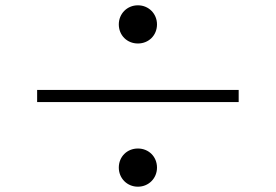

<svg xmlns="http://www.w3.org/2000/svg" viewBox="-20 -730 1040 724"><path d="M428 -638C428 -597 459 -566 500 -566C541 -566 572 -597 572 -638C572 -678 541 -710 500 -710C459 -710 428 -678 428 -638ZM880 -345V-391H120V-345ZM428 -98C428 -58 459 -26 500 -26C541 -26 572 -58 572 -98C572 -139 541 -170 500 -170C459 -170 428 -139 428 -98Z"/></svg>

Font: Noto Serif HK SemiBold
Style: Regular
Weight: 600
Designer: Ryoko NISHIZUKA 西塚涼子 (kana & ideographs); Frank Grießhammer (Latin, Greek & Cyrillic); Wenlong ZHANG 张文龙 (bopomofo); San
Foundry: Adobe
Version: Version 2.001;hotconv 1.1.0;makeotfexe 2.6.0